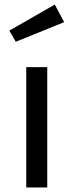

<svg xmlns="http://www.w3.org/2000/svg" viewBox="-20 -821 322 841"><path d="M95 -527H187V0H95ZM21 -687 220 -801 261 -724 49 -638Z"/></svg>

Font: Fira Sans Variable
Style: Regular
Weight: 400
Designer: Carrois Corporate & Edenspiekermann AG
Foundry: Carrois Corporate GbR & Edenspiekermann AG
Version: Version 4.202